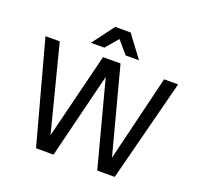

<svg xmlns="http://www.w3.org/2000/svg" viewBox="-152 -1074 1274 1238"><g transform="rotate(20 485.0 -455.0)"><path d="M485 -586 340 0H220L30 -700H128L279 -111L425 -700H545L701 -110L844 -700H940L760 0H640ZM485 -846 412 -760H320L432 -910H538L650 -760H558Z"/></g></svg>

Font: PT Root UI Web Medium
Style: Regular
Weight: 500
Designer: Vitaly Kuzmin
Foundry: ParaType Ltd.
Version: Version 1.001W